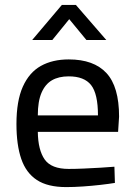

<svg xmlns="http://www.w3.org/2000/svg" viewBox="-20 -752 547 782"><path d="M250 10Q174 10 130 -19Q86 -48 66.5 -105Q47 -162 47 -247Q47 -341 73 -399Q99 -457 146.5 -483.5Q194 -510 260 -510Q362 -510 413.5 -454.5Q465 -399 465 -277L461 -215H134Q135 -141 162 -102.5Q189 -64 260 -64Q288 -64 322 -65.5Q356 -67 389.5 -69Q423 -71 446 -73L448 -7Q424 -3 389 1Q354 5 317.5 7.5Q281 10 250 10ZM134 -282H379Q379 -370 351 -405.5Q323 -441 260 -441Q219 -441 191.5 -425Q164 -409 149 -374Q134 -339 134 -282ZM111 -589 232 -732H289L413 -589H332L262 -674L193 -589Z"/></svg>

Font: Cairo Play Medium
Style: Regular
Weight: 500
Version: Version 3.119